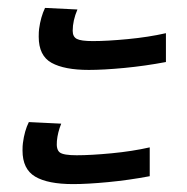

<svg xmlns="http://www.w3.org/2000/svg" viewBox="-20 -536 474 486"><path d="M78 -443Q78 -456 79 -463Q83 -493 94 -516L176 -512Q164 -484 164 -458Q164 -443 174.5 -437.5Q185 -432 215 -432Q251 -432 303.5 -437Q356 -442 400 -452V-379Q347 -369 294.5 -364Q242 -359 205 -359Q143 -359 110.5 -377Q78 -395 78 -443ZM37 -155Q37 -167 38 -174Q42 -205 53 -227L135 -223Q126 -201 124 -179Q122 -157 131.5 -150Q141 -143 174 -143Q210 -143 262.5 -148Q315 -153 359 -163V-90Q306 -80 253.5 -75Q201 -70 165 -70Q101 -70 69 -89Q37 -108 37 -155Z"/></svg>

Font: FiraGO
Style: Italic
Weight: 400
Italic angle: -8°
Designer: bBox Type GmbH
Foundry: bBox Type GmbH
Version: Version 1.001